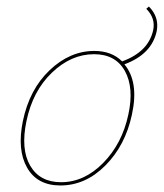

<svg xmlns="http://www.w3.org/2000/svg" viewBox="-20 -565 502 588"><path d="M436 -545Q468 -513 460 -470Q445 -399 361 -368Q406 -314 384 -214Q364 -120 303 -58.5Q242 3 165 3Q94 3 63 -51.5Q32 -106 50 -194Q70 -291 132 -350Q194 -409 269 -409Q322 -409 354 -377Q434 -406 449 -472Q457 -509 428 -538ZM373 -214Q391 -296 362.5 -347.5Q334 -399 268 -399Q198 -399 139 -342.5Q80 -286 61 -194Q43 -108 72.5 -57.5Q102 -7 167 -7Q238 -7 296 -66Q354 -125 373 -214Z"/></svg>

Font: EauTestInfant Hairline
Style: Italic
Weight: 250
Italic angle: -12°
Designer: Christian Thalmann (Catharsis Fonts)
Version: Version 0.001;PS 000.001;hotconv 1.0.88;makeotf.lib2.5.64775